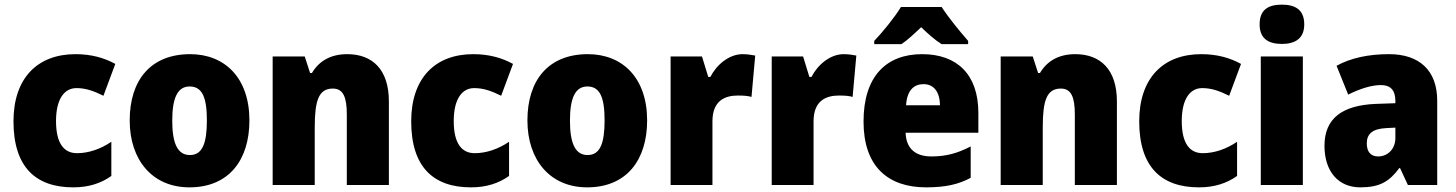

<svg xmlns="http://www.w3.org/2000/svg" viewBox="-20 -796 6262 826"><path d="M295 10C363 10 415 -8 459 -39V-186C413 -155 362 -137 311 -137C256 -137 221 -178 221 -275C221 -369 256 -417 309 -417C348 -417 383 -405 425 -384L476 -521C427 -548 371 -563 305 -563C141 -563 38 -460 38 -274C38 -77 134 10 295 10Z M1053 -278C1053 -461 947 -563 798 -563C629 -563 538 -452 538 -278C538 -107 636 10 795 10C966 10 1053 -109 1053 -278ZM721 -277C721 -375 744 -424 796 -424C851 -424 870 -375 870 -278C870 -180 851 -129 797 -129C743 -129 721 -181 721 -277Z M1474 -563C1403 -563 1353 -534 1322 -482H1314L1291 -553H1153V0H1334V-246C1334 -362 1350 -415 1412 -415C1457 -415 1472 -377 1472 -304V0H1653V-360C1653 -497 1582 -563 1474 -563Z M2006 10C2074 10 2126 -8 2170 -39V-186C2124 -155 2073 -137 2022 -137C1967 -137 1932 -178 1932 -275C1932 -369 1967 -417 2020 -417C2059 -417 2094 -405 2136 -384L2187 -521C2138 -548 2082 -563 2016 -563C1852 -563 1749 -460 1749 -274C1749 -77 1845 10 2006 10Z M2764 -278C2764 -461 2658 -563 2509 -563C2340 -563 2249 -452 2249 -278C2249 -107 2347 10 2506 10C2677 10 2764 -109 2764 -278ZM2432 -277C2432 -375 2455 -424 2507 -424C2562 -424 2581 -375 2581 -278C2581 -180 2562 -129 2508 -129C2454 -129 2432 -181 2432 -277Z M3175 -563C3115 -563 3062 -516 3036 -465H3027L3000 -553H2865V0H3045V-274C3045 -364 3100 -385 3154 -385C3183 -385 3200 -383 3213 -379L3229 -557C3214 -560 3193 -563 3175 -563Z M3610 -563C3550 -563 3497 -516 3471 -465H3462L3435 -553H3300V0H3480V-274C3480 -364 3535 -385 3589 -385C3618 -385 3635 -383 3648 -379L3664 -557C3649 -560 3628 -563 3610 -563Z M4031 -766H3856C3831 -724 3775 -655 3741 -620V-606H3858C3886 -625 3910 -648 3943 -679C3975 -648 4001 -625 4031 -606H4145V-620C4109 -661 4060 -721 4031 -766ZM3947 -563C3792 -563 3695 -467 3695 -273C3695 -81 3799 10 3964 10C4048 10 4104 -3 4156 -31V-166C4098 -136 4049 -123 3987 -123C3914 -123 3878 -161 3876 -225H4189V-310C4189 -476 4097 -563 3947 -563ZM3953 -434C3998 -434 4023 -400 4024 -343H3878C3882 -408 3912 -434 3953 -434Z M4606 -563C4535 -563 4485 -534 4454 -482H4446L4423 -553H4285V0H4466V-246C4466 -362 4482 -415 4544 -415C4589 -415 4604 -377 4604 -304V0H4785V-360C4785 -497 4714 -563 4606 -563Z M5138 10C5206 10 5258 -8 5302 -39V-186C5256 -155 5205 -137 5154 -137C5099 -137 5064 -178 5064 -275C5064 -369 5099 -417 5152 -417C5191 -417 5226 -405 5268 -384L5319 -521C5270 -548 5214 -563 5148 -563C4984 -563 4881 -460 4881 -274C4881 -77 4977 10 5138 10Z M5495 -776C5437 -776 5399 -755 5399 -691C5399 -629 5438 -607 5495 -607C5550 -607 5591 -629 5591 -691C5591 -755 5551 -776 5495 -776ZM5585 -553H5404V0H5585Z M5956 -563C5865 -563 5790 -546 5730 -513L5780 -389C5832 -415 5881 -430 5921 -430C5960 -430 5983 -410 5983 -362V-352L5898 -349C5755 -343 5678 -287 5678 -169C5678 -59 5737 10 5832 10C5916 10 5957 -15 6000 -73H6003L6037 0H6163V-363C6163 -494 6085 -563 5956 -563ZM5945 -245 5983 -247V-202C5983 -155 5950 -123 5909 -123C5879 -123 5860 -141 5860 -179C5860 -220 5884 -242 5945 -245Z"/></svg>

Font: Noto Sans Thai Looped SemiCondensed Black
Style: Regular
Weight: 900
Width: 4
Designer: Sasikarn Vongin, Ben Mitchell
Foundry: The Fontpad Ltd
Version: Version 1.001